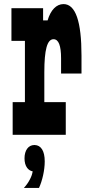

<svg xmlns="http://www.w3.org/2000/svg" viewBox="-20 -660 440 940"><path d="M36 -460H102V-160H42V0H302V-160H197V-306C197 -417 211 -468 242 -468C267 -468 279 -437 279 -374V-300H379V-388C379 -555 350 -640 291 -640C256 -640 228 -611 213 -560H191V-620H36ZM171 260C187 225 199 174 199 130C199 79 181 51 150 50H148C119 50 100 76 100 115C100 134 104 150 113 162C120 171 129 177 140 179C138 191 134 204 127 217C119 233 109 247 97 260Z"/></svg>

Font: Yard Headline
Style: Regular
Weight: 400
Monospace: yes
Designer: Roman Shamin
Foundry: Evil Martians
Version: Version 1.000